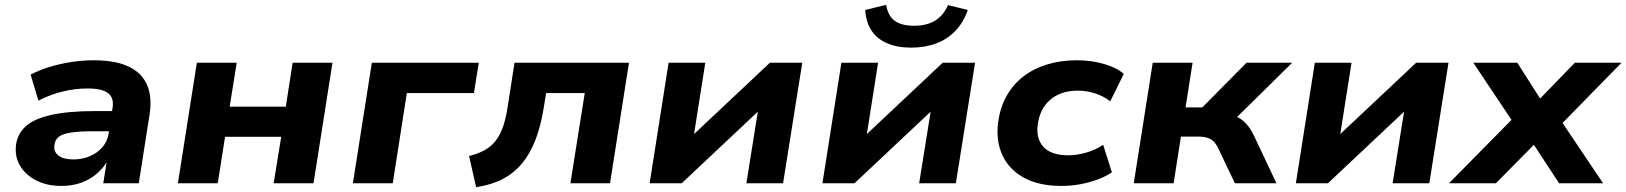

<svg xmlns="http://www.w3.org/2000/svg" viewBox="-20 -754 6692 790"><path d="M233 11Q172 11 128 -12Q84 -35 62 -73Q40 -111 46 -158Q52 -204 86 -234.5Q120 -265 190 -281Q260 -297 373 -297H460L447 -214H368Q310 -214 274.5 -209Q239 -204 222.5 -191.5Q206 -179 204 -157Q200 -130 220.5 -114Q241 -98 282 -98Q318 -98 349 -111Q380 -124 401 -148Q422 -172 427 -204L443 -309Q450 -351 425 -370.5Q400 -390 341 -390Q291 -390 240 -378Q189 -366 138 -340L106 -447Q142 -466 185 -479Q228 -492 274.5 -499Q321 -506 365 -506Q454 -506 508.5 -480.5Q563 -455 585 -405Q607 -355 595 -280L551 0H405L421 -102H427Q410 -67 381 -41.5Q352 -16 315 -2.5Q278 11 233 11Z M712 0 790 -496H954L925 -315H1156L1184 -496H1348L1270 0H1106L1137 -191H906L876 0Z M1432 0 1510 -496H1950L1930 -371H1654L1596 0Z M1939 16 1910 -112Q1947 -121 1974.5 -136.5Q2002 -152 2020 -175.5Q2038 -199 2050 -233.5Q2062 -268 2069 -316L2097 -496H2568L2490 0H2327L2386 -371H2227L2217 -309Q2205 -235 2183 -178Q2161 -121 2127.5 -81Q2094 -41 2047.5 -17Q2001 7 1939 16Z M2653 0 2731 -496H2882L2830 -166H2797L3148 -496H3281L3202 0H3051L3104 -331H3137L2785 0Z M3364 0 3442 -496H3593L3541 -166H3508L3859 -496H3992L3913 0H3762L3815 -331H3848L3496 0ZM3729 -558Q3671 -558 3629 -576.5Q3587 -595 3565 -629.5Q3543 -664 3540 -713L3626 -734Q3634 -688 3662 -668Q3690 -648 3741 -648Q3792 -648 3826.5 -668.5Q3861 -689 3881 -733L3962 -713Q3945 -663 3912 -628Q3879 -593 3832.5 -575.5Q3786 -558 3729 -558Z M4347 11Q4255 11 4193.5 -22.5Q4132 -56 4104.5 -115.5Q4077 -175 4087 -252Q4095 -311 4121 -358Q4147 -405 4189 -438Q4231 -471 4287.5 -488.5Q4344 -506 4411 -506Q4470 -506 4522 -491Q4574 -476 4604 -450L4548 -337Q4522 -358 4486.5 -369.5Q4451 -381 4415 -381Q4378 -381 4349.5 -371Q4321 -361 4300 -342.5Q4279 -324 4266.5 -298.5Q4254 -273 4250 -242Q4242 -183 4274 -149Q4306 -115 4375 -115Q4411 -115 4449 -126Q4487 -137 4519 -158L4555 -45Q4530 -28 4496.5 -15.5Q4463 -3 4425 4Q4387 11 4347 11Z M4645 0 4723 -496H4887L4858 -312H4927L5109 -496H5297L5039 -242L5020 -286Q5049 -283 5070 -273Q5091 -263 5107.5 -245Q5124 -227 5138 -199L5232 0H5061L4992 -145Q4983 -163 4972.5 -173Q4962 -183 4946.5 -187.5Q4931 -192 4908 -192H4839L4809 0Z M5312 0 5390 -496H5541L5489 -166H5456L5807 -496H5940L5861 0H5710L5763 -331H5796L5444 0Z M5942 0 6230 -292 6231 -213 6042 -496H6223L6330 -328H6297L6460 -496H6652L6375 -213L6379 -293L6576 0H6395L6277 -180H6313L6135 0Z"/></svg>

Font: Nunito Sans 10pt SemiExpanded ExtraBold
Style: Italic
Weight: 800
Width: 6
Italic angle: -9°
Designer: Vernon Adams
Foundry: Vernon Adams
Version: Version 3.101;gftools[0.9.27]